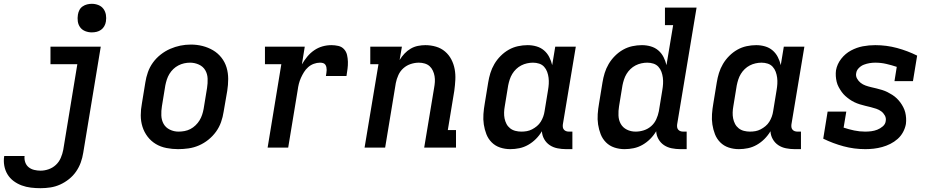

<svg xmlns="http://www.w3.org/2000/svg" viewBox="-81 -775 4901 1008"><path d="M132 213Q106 213 81 210Q56 207 33 198.5Q10 190 -9.5 175.5Q-29 161 -41.5 140.5Q-54 120 -58.5 95Q-63 70 -59 45Q-59 45 -59 44.5Q-59 44 -58 44H48Q48 44 48 44Q48 44 48 44Q46 61 51.5 77Q57 93 69.5 103Q82 113 98.5 117Q115 121 132 121Q153 121 174.5 113.5Q196 106 212.5 90.5Q229 75 238 54Q247 33 251 12L325 -438H184V-530H448L356 27Q352 53 343 78Q334 103 318.5 125.5Q303 148 281 165.5Q259 183 234.5 194Q210 205 184 209Q158 213 132 213ZM401 -605Q383 -605 366.5 -611.5Q350 -618 340 -631.5Q330 -645 327.5 -662.5Q325 -680 328 -698Q330 -711 336 -722.5Q342 -734 353 -741.5Q364 -749 376.5 -752Q389 -755 401 -755Q419 -755 435.5 -748.5Q452 -742 462 -728.5Q472 -715 475 -697.5Q478 -680 475 -662Q473 -649 466.5 -637.5Q460 -626 449.5 -618.5Q439 -611 426.5 -608Q414 -605 401 -605Z M854 8Q823 8 792.5 2Q762 -4 737 -19Q712 -34 694 -57.5Q676 -81 667 -109.5Q658 -138 658 -169.5Q658 -201 664 -232L682 -342Q686 -369 695.5 -396Q705 -423 722 -446.5Q739 -470 762.5 -488.5Q786 -507 812.5 -518.5Q839 -530 866 -535.5Q893 -541 921 -541Q953 -541 982.5 -533.5Q1012 -526 1037.5 -511Q1063 -496 1081.5 -472.5Q1100 -449 1108.5 -420.5Q1117 -392 1117 -360.5Q1117 -329 1112 -298L1093 -188Q1089 -161 1079.5 -134Q1070 -107 1053 -83.5Q1036 -60 1013 -41.5Q990 -23 963.5 -11.5Q937 0 909 4Q881 8 854 8ZM856 -84Q872 -84 888 -87Q904 -90 918.5 -97.5Q933 -105 945.5 -117Q958 -129 966.5 -143Q975 -157 980 -172Q985 -187 988 -203L1006 -313Q1010 -338 1009 -362.5Q1008 -387 996.5 -406.5Q985 -426 963 -436Q941 -446 917 -446Q901 -446 885.5 -442.5Q870 -439 855.5 -431.5Q841 -424 829 -412.5Q817 -401 808.5 -387Q800 -373 795 -357.5Q790 -342 787 -327L769 -217Q765 -193 766 -168.5Q767 -144 778 -124.5Q789 -105 810.5 -94.5Q832 -84 856 -84Q856 -84 856 -84Q856 -84 856 -84Z M1324 0 1396 -438H1310V-530H1519L1504 -437Q1516 -458 1532 -477.5Q1548 -497 1568.5 -511Q1589 -525 1612 -531.5Q1635 -538 1659 -538Q1677 -538 1695 -534Q1713 -530 1725 -517Q1737 -504 1741 -486.5Q1745 -469 1745.5 -450.5Q1746 -432 1743.5 -413.5Q1741 -395 1738 -376H1630Q1631 -384 1632.5 -392Q1634 -400 1634 -407.5Q1634 -415 1632.5 -422.5Q1631 -430 1626.5 -436Q1622 -442 1614.5 -444Q1607 -446 1599 -446Q1583 -446 1566.5 -440Q1550 -434 1537 -422.5Q1524 -411 1515 -396.5Q1506 -382 1499 -366.5Q1492 -351 1488 -335Q1484 -319 1482 -303L1432 0Z M1833 0 1906 -438H1863V-530H2029L2017 -460Q2028 -478 2042.5 -493.5Q2057 -509 2075 -519.5Q2093 -530 2113 -534Q2133 -538 2152 -538Q2181 -538 2208 -530Q2235 -522 2255.5 -504.5Q2276 -487 2288.5 -463Q2301 -439 2306 -412Q2311 -385 2309.5 -356Q2308 -327 2304 -298L2270 -92H2313V0H2146L2198 -313Q2201 -329 2202 -344.5Q2203 -360 2200.5 -375Q2198 -390 2191.5 -404Q2185 -418 2174.5 -427.5Q2164 -437 2149 -441.5Q2134 -446 2118 -446Q2097 -446 2075.5 -439Q2054 -432 2037 -417Q2020 -402 2010.5 -381Q2001 -360 1997 -339L1941 0Z M2598 8Q2570 8 2544.5 -0.5Q2519 -9 2500.5 -27.5Q2482 -46 2472.5 -70.5Q2463 -95 2459 -121.5Q2455 -148 2457 -176Q2459 -204 2464 -232L2482 -342Q2486 -367 2493.5 -391.5Q2501 -416 2514.5 -439Q2528 -462 2547.5 -481.5Q2567 -501 2590 -514Q2613 -527 2638.5 -532.5Q2664 -538 2689 -538Q2713 -538 2735.5 -531.5Q2758 -525 2775 -510.5Q2792 -496 2802.5 -475.5Q2813 -455 2818 -433L2834 -530H2942L2874 -122Q2873 -114 2874 -107Q2875 -100 2879.5 -94.5Q2884 -89 2891 -86.5Q2898 -84 2906 -84H2924V8H2891Q2868 8 2845.5 3.5Q2823 -1 2805 -13Q2787 -25 2776 -44.5Q2765 -64 2764 -86Q2751 -64 2732.5 -45.5Q2714 -27 2692 -14.5Q2670 -2 2646 3Q2622 8 2598 8ZM2656 -84Q2671 -84 2685 -86.5Q2699 -89 2712.5 -96Q2726 -103 2738 -113Q2750 -123 2758 -136Q2766 -149 2771 -163Q2776 -177 2778 -191L2796 -301Q2799 -318 2800 -334.5Q2801 -351 2799 -367Q2797 -383 2791.5 -398Q2786 -413 2775.5 -424.5Q2765 -436 2749.5 -441Q2734 -446 2717 -446Q2702 -446 2686 -442.5Q2670 -439 2655.5 -431.5Q2641 -424 2629 -412.5Q2617 -401 2608.5 -387Q2600 -373 2595 -357.5Q2590 -342 2587 -327L2569 -217Q2566 -201 2565.5 -184.5Q2565 -168 2568 -153Q2571 -138 2578 -124.5Q2585 -111 2597 -101.5Q2609 -92 2624.5 -88Q2640 -84 2656 -84Q2656 -84 2656 -84Q2656 -84 2656 -84Z M3198 8Q3170 8 3144.5 -0.5Q3119 -9 3100.5 -27.5Q3082 -46 3072.5 -70.5Q3063 -95 3059 -121.5Q3055 -148 3057 -176Q3059 -204 3064 -232L3082 -342Q3086 -367 3093.5 -391.5Q3101 -416 3114.5 -439Q3128 -462 3147.5 -481.5Q3167 -501 3190 -514Q3213 -527 3238.5 -532.5Q3264 -538 3289 -538Q3313 -538 3335.5 -531.5Q3358 -525 3375 -510.5Q3392 -496 3402.5 -475.5Q3413 -455 3418 -433L3453 -643H3410V-735H3576L3474 -122Q3473 -114 3474 -107Q3475 -100 3479.5 -94.5Q3484 -89 3491 -86.5Q3498 -84 3506 -84H3524V8H3491Q3468 8 3445.5 3.5Q3423 -1 3405 -13Q3387 -25 3376 -44.5Q3365 -64 3364 -86Q3351 -64 3332.5 -45.5Q3314 -27 3292 -14.5Q3270 -2 3246 3Q3222 8 3198 8ZM3256 -84Q3278 -84 3299.5 -91Q3321 -98 3338 -113Q3355 -128 3364.5 -149Q3374 -170 3378 -191L3396 -301Q3399 -318 3400 -334.5Q3401 -351 3399 -367Q3397 -383 3391.5 -398Q3386 -413 3375.5 -424.5Q3365 -436 3349.5 -441Q3334 -446 3317 -446Q3302 -446 3286 -442.5Q3270 -439 3255.5 -431.5Q3241 -424 3229 -412.5Q3217 -401 3208.5 -387Q3200 -373 3195 -357.5Q3190 -342 3187 -327L3169 -217Q3165 -193 3166 -168.5Q3167 -144 3178 -124.5Q3189 -105 3210 -94.5Q3231 -84 3256 -84Q3256 -84 3256 -84Q3256 -84 3256 -84Z M3798 8Q3770 8 3744.5 -0.5Q3719 -9 3700.5 -27.5Q3682 -46 3672.5 -70.5Q3663 -95 3659 -121.5Q3655 -148 3657 -176Q3659 -204 3664 -232L3682 -342Q3686 -367 3693.5 -391.5Q3701 -416 3714.5 -439Q3728 -462 3747.5 -481.5Q3767 -501 3790 -514Q3813 -527 3838.5 -532.5Q3864 -538 3889 -538Q3913 -538 3935.5 -531.5Q3958 -525 3975 -510.5Q3992 -496 4002.5 -475.5Q4013 -455 4018 -433L4034 -530H4142L4074 -122Q4073 -114 4074 -107Q4075 -100 4079.5 -94.5Q4084 -89 4091 -86.5Q4098 -84 4106 -84H4124V8H4091Q4068 8 4045.5 3.5Q4023 -1 4005 -13Q3987 -25 3976 -44.5Q3965 -64 3964 -86Q3951 -64 3932.5 -45.5Q3914 -27 3892 -14.5Q3870 -2 3846 3Q3822 8 3798 8ZM3856 -84Q3871 -84 3885 -86.5Q3899 -89 3912.5 -96Q3926 -103 3938 -113Q3950 -123 3958 -136Q3966 -149 3971 -163Q3976 -177 3978 -191L3996 -301Q3999 -318 4000 -334.5Q4001 -351 3999 -367Q3997 -383 3991.5 -398Q3986 -413 3975.5 -424.5Q3965 -436 3949.5 -441Q3934 -446 3917 -446Q3902 -446 3886 -442.5Q3870 -439 3855.5 -431.5Q3841 -424 3829 -412.5Q3817 -401 3808.5 -387Q3800 -373 3795 -357.5Q3790 -342 3787 -327L3769 -217Q3766 -201 3765.5 -184.5Q3765 -168 3768 -153Q3771 -138 3778 -124.5Q3785 -111 3797 -101.5Q3809 -92 3824.5 -88Q3840 -84 3856 -84Q3856 -84 3856 -84Q3856 -84 3856 -84Z M4462 8Q4403 8 4347.5 -7Q4292 -22 4241 -47L4264 -189H4362L4348 -105Q4375 -96 4403.5 -90Q4432 -84 4461 -84Q4477 -84 4493 -86Q4509 -88 4524.5 -94Q4540 -100 4553.5 -111.5Q4567 -123 4569 -139Q4572 -155 4564.5 -168.5Q4557 -182 4545.5 -190.5Q4534 -199 4519.5 -204Q4505 -209 4490.5 -212.5Q4476 -216 4461.5 -219.5Q4447 -223 4432.5 -227.5Q4418 -232 4404.5 -238.5Q4391 -245 4379 -253.5Q4367 -262 4356.5 -271.5Q4346 -281 4337.5 -293Q4329 -305 4322 -318Q4315 -331 4311.5 -345.5Q4308 -360 4307 -375.5Q4306 -391 4308 -406Q4314 -439 4335.5 -466.5Q4357 -494 4387 -510Q4417 -526 4449 -532Q4481 -538 4514 -538Q4573 -538 4628.5 -523Q4684 -508 4734 -483L4712 -349H4615L4627 -424Q4600 -433 4572 -439.5Q4544 -446 4514 -446Q4499 -446 4484 -443.5Q4469 -441 4454.5 -435.5Q4440 -430 4428 -418Q4416 -406 4414 -391Q4411 -376 4418.5 -362.5Q4426 -349 4437.5 -340Q4449 -331 4463 -326Q4477 -321 4492 -317.5Q4507 -314 4521.5 -310.5Q4536 -307 4550.5 -302.5Q4565 -298 4578 -291.5Q4591 -285 4603.5 -277Q4616 -269 4626.5 -259Q4637 -249 4645.5 -237.5Q4654 -226 4661 -212.5Q4668 -199 4671.5 -185Q4675 -171 4676 -155.5Q4677 -140 4675 -124Q4671 -102 4660 -81.5Q4649 -61 4631.5 -45.5Q4614 -30 4593 -19.5Q4572 -9 4550 -3Q4528 3 4506 5.5Q4484 8 4462 8Z"/></svg>

Font: Iosevka Curly Slab SmBdEx
Style: Italic
Weight: 600
Width: 7
Italic angle: -9°
Monospace: yes
Designer: Belleve Invis
Foundry: Belleve Invis
Version: Version 11.1.0; ttfautohint (v1.8.3)